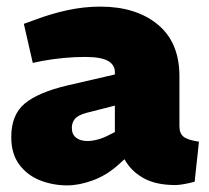

<svg xmlns="http://www.w3.org/2000/svg" viewBox="-20 -551 631 580"><path d="M183 9Q140 9 101.5 -6Q63 -21 38.5 -53.5Q14 -86 14 -137Q14 -204 54.5 -238Q95 -272 184 -293L327 -326V-328Q329 -353 308 -366Q287 -379 237 -379Q206 -379 173.5 -376Q141 -373 108 -367L79 -361L52 -479L88 -492Q136 -510 185 -520.5Q234 -531 283 -531Q391 -531 456.5 -477Q522 -423 522 -321V-170Q522 -148 534.5 -138Q547 -128 581 -123L568 -2Q553 2 537 5Q521 8 510 8Q450 8 412.5 -13.5Q375 -35 356 -70L335 -51Q301 -21 260 -6Q219 9 183 9ZM244 -125Q258 -125 275 -129.5Q292 -134 309 -143L327 -152V-232L241 -210Q215 -203 206 -191.5Q197 -180 197 -165Q197 -145 210 -135Q223 -125 244 -125Z"/></svg>

Font: REM ExtraBold
Style: Regular
Weight: 800
Designer: Octavio Pardo
Foundry: Ashler Design
Version: Version 1.005;gftools[0.9.28]